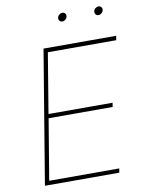

<svg xmlns="http://www.w3.org/2000/svg" viewBox="-97 -966 774 1032"><g transform="rotate(-10 290.0 -449.5)"><path d="M63 0 183.6 -727.5H580.1L576.2 -704.1H203.1L148.9 -376.5H498.5L495.1 -354H145.5L90.3 -22.5H472.7L468.8 0ZM505.9 -853.5Q496.6 -853.5 491 -860.4Q485.4 -867.2 486.8 -876.5Q488.3 -886.2 496.3 -892.8Q504.4 -899.4 513.7 -899.4Q523.4 -899.4 528.8 -892.8Q534.2 -886.2 532.7 -876.5Q531.2 -867.2 523.4 -860.4Q515.6 -853.5 505.9 -853.5ZM308.6 -853.5Q299.3 -853.5 293.7 -860.4Q288.1 -867.2 289.6 -876.5Q291 -886.2 299.1 -892.8Q307.1 -899.4 316.4 -899.4Q326.2 -899.4 331.5 -892.8Q336.9 -886.2 335.4 -876.5Q334 -867.2 326.2 -860.4Q318.4 -853.5 308.6 -853.5Z"/></g></svg>

Font: Inter 17pt Thin
Style: Italic
Weight: 250
Italic angle: -9.3988°
Version: Version 4.001;git-66647c0bb